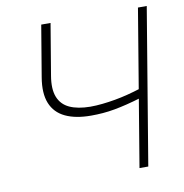

<svg xmlns="http://www.w3.org/2000/svg" viewBox="-81 -805 845 882"><g transform="rotate(-10 341.5 -364.0)"><path d="M168.9 -727.5H212.4L172.4 -488.3Q162.1 -427.7 177 -389.9Q191.9 -352.1 229.7 -334.7Q267.6 -317.4 325.7 -316.9Q353 -316.9 382.6 -320.1Q412.1 -323.2 442.6 -328.6Q473.1 -334 503.4 -341.8Q533.7 -349.6 563 -358.9L556.2 -315.9Q522 -305.7 491.5 -298.1Q460.9 -290.5 432.9 -285.4Q404.8 -280.3 377.4 -278.1Q350.1 -275.9 322.8 -275.9Q250 -275.9 202.4 -298.6Q154.8 -321.3 135.7 -368.4Q116.7 -415.5 128.9 -488.3ZM620.1 -727.5H661.1L540 0H499Z"/></g></svg>

Font: Inter Tight ExtraLight
Style: Italic
Weight: 250
Italic angle: -9.39999°
Designer: Rasmus Andersson
Foundry: rsms
Version: Version 3.004